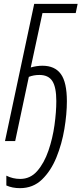

<svg xmlns="http://www.w3.org/2000/svg" viewBox="-20 -734 431 999"><path d="M328 -207Q328 -306 296.5 -349Q265 -392 201 -392Q171 -392 140 -383L201 -666H374L384 -714H158L6 0H59L130 -334Q155 -344 185 -344Q232 -344 252.5 -312Q273 -280 273 -208Q273 -152 263.5 -83Q254 -14 232 50Q210 114 174 155.5Q138 197 85 197Q47 197 13 180V231Q44 245 84 245Q152 245 198.5 200Q245 155 273.5 85Q302 15 315 -63Q328 -141 328 -207Z"/></svg>

Font: Noto Sans Display Condensed Light
Style: Italic
Weight: 300
Width: 3
Designer: Monotype Design team
Foundry: Monotype Imaging Inc.
Version: 1.000